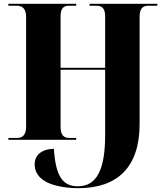

<svg xmlns="http://www.w3.org/2000/svg" viewBox="-20 -734 874 1008"><path d="M390 254C595 254 713 146 713 -84V-647C713 -691 732 -704 758 -704H806V-714H450V-704H486C515 -704 532 -691 532 -647V-378H298V-648C298 -691 315 -704 341 -704H380V-714H24V-704H67C95 -704 117 -691 117 -646V-67C117 -26 98 -10 72 -10H24V0H380V-10H341C315 -10 298 -26 298 -67V-368H532V-26C532 153 490 244 389 244C311 244 272 194 263 47C196 49 162 82 162 129C162 187 208 222 266 238C308 250 354 254 390 254Z"/></svg>

Font: Noto Serif Display ExtraBold
Style: Regular
Weight: 800
Designer: Monotype Design Team
Foundry: Monotype Imaging Inc.
Version: Version 2.009